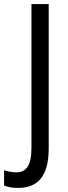

<svg xmlns="http://www.w3.org/2000/svg" viewBox="-78 -734 337 946"><path d="M10 192C106 192 162 137 162 -3V-714H77V-5C77 85 49 115 3 115C-20 115 -40 111 -58 105V180C-39 188 -16 192 10 192Z"/></svg>

Font: Noto Sans Gurmukhi UI Condensed
Style: Regular
Weight: 400
Width: 3
Designer: Jelle Bosma - Monotype Design Team
Foundry: Monotype Imaging Inc.
Version: Version 2.004